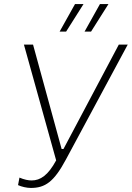

<svg xmlns="http://www.w3.org/2000/svg" viewBox="-20 -920 650 947"><path d="M132 7C203 7 246 -23 305 -133L610 -700H566L293 -185H284L143 -700H98L257 -129C217 -55 179 -30 136 -30C120 -30 99 -34 76 -44L69 -7C86 1 112 7 132 7ZM306 -764 392 -900H350L274 -764ZM429 -764 515 -900H473L397 -764Z"/></svg>

Font: Fixel Text 20240404 ExtraLight
Style: Italic
Weight: 200
Width: 4
Italic angle: -10°
Designer: AlfaBravo + MacPaw
Foundry: Kyrylo Tkachov, Marchela Mozhyna, Serhii Makarenko, Maria Weinstein, Zakhar Kryvoshyya
Version: Version 1.211;Glyphs 3.2 (3225)